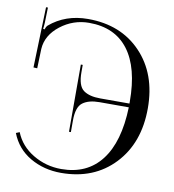

<svg xmlns="http://www.w3.org/2000/svg" viewBox="-84 -821 820 903"><g transform="rotate(10 326.0 -369.5)"><path d="M617 -362Q617 -196 520.5 -94Q424 8 267 8Q185 8 119.5 -30Q54 -68 26 -140L43 -147Q68 -84 130 -47Q192 -10 265 -10Q388 -10 455.5 -97.5Q523 -185 528 -351H388Q337 -351 308.5 -330Q280 -309 280 -244V-189H271V-510H280V-475Q280 -410 308 -389.5Q336 -369 388 -369H528Q528 -373 528 -378Q528 -540 463.5 -625Q399 -710 276 -710Q200 -710 139.5 -663Q79 -616 75 -550L72 -457L54 -458L63 -747H72L70 -674Q69 -655 67 -645L74 -643Q78 -656 85 -663Q160 -727 268 -727Q425 -727 521 -626.5Q617 -526 617 -362Z"/></g></svg>

Font: FoglihtenNo06
Style: Regular
Weight: 500
Designer: gluk (gluksza@wp.pl)
Foundry: gluk (gluksza@wp.pl)
Version: Version 0.76